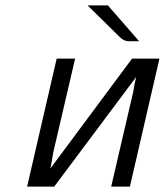

<svg xmlns="http://www.w3.org/2000/svg" viewBox="-20 -688 608 708"><path d="M303 -668H378L493 -536H453Q437 -536 421 -552ZM80 0 189 -472H257L176 -124Q176 -123 174.5 -114.5Q173 -106 172 -99L166 -67L467 -472H568L459 0H390L471 -348Q471 -350 472 -354.5Q473 -359 474 -363.5Q475 -368 475 -372L482 -404L180 0Z"/></svg>

Font: Coval
Style: ExtraLight Italic
Weight: 200
Foundry: Context Ltd
Version: Version 001.000